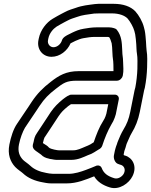

<svg xmlns="http://www.w3.org/2000/svg" viewBox="-20 -776 790 1004"><path d="M580.6 12 575.8 36C572.2 54.3 582.7 77.1 597.8 81.3C604.7 84.3 608.2 84.9 612 86.1C627.6 90.7 638.6 109.1 627.8 131C620.1 146.8 597.7 162.1 577.8 156C541.8 145.1 521.9 129.8 511.4 101.6C508 92.3 497.3 87.5 486.2 89.7C470.1 96.7 443.4 107.2 428.2 112.8C403.6 121.9 370.4 133 338.4 133H258.5C249.5 132.2 244.8 131.8 238.1 131.2L222.6 128.4C186.4 122.1 158.1 109.3 139.4 91.5C125.4 78.2 108.2 68.1 99.7 59.2C81.7 39.8 71.8 16.2 79.2 -21C85.8 -53.9 98 -86.2 110.5 -107.9C131.6 -138.3 149.9 -167.9 169.7 -196.2L187.1 -222.5C212.5 -260.5 234 -282.2 272.1 -311.6C311.6 -342.2 327.6 -354 381.7 -354H591.7C606.8 -354 619.5 -368.3 621.7 -379L622.3 -382C627.4 -407.7 624.2 -426.3 623.9 -448.7L622.9 -469.1C622.8 -470 622.7 -471.3 622.6 -472C617.8 -497.5 620.6 -535.7 613.9 -569.3C610.5 -586.1 603.9 -604.1 590.6 -620.7C588 -623.9 584.5 -626 580.2 -627.3C580.2 -627.3 568.9 -631.5 563 -631.9C557.2 -632.9 554.9 -633 550.4 -633H485.4C460.7 -633 436.2 -628.9 418 -625.7C393.4 -622 375.1 -613.3 359.3 -606.1L339.3 -596.1C328.9 -591.2 308.4 -581 303.9 -565.1C298.4 -545.5 278.7 -529 259.6 -529C241.1 -529 227.1 -546.6 231 -566L232.8 -575C238.2 -602.1 257.8 -625 275.5 -636.6C287.8 -643.8 308.9 -656.1 319.2 -661.2L335.4 -669.5C348.9 -676.9 361.7 -680.4 383.3 -687.7C408.2 -697.2 438.3 -700.4 472.3 -705.1C484.9 -705.8 492.4 -706 501.9 -706H564.9C604 -706 632.3 -694.4 647 -679.3C660.7 -663.9 677.7 -633.3 682.7 -613.8L686.9 -596.6C688.2 -588.7 689.1 -581.3 690.2 -571.8L692.6 -544.1C693.8 -530.6 693.3 -511.2 696.3 -494.1C699.8 -475.2 698.8 -441.9 698.4 -415.7C697.4 -385.8 693.5 -348.6 687.6 -318.7C685.5 -312.2 684.7 -309 683.7 -304L661.1 -191C653.5 -152.9 642.8 -126.8 625.5 -98.4C613.3 -78 605.2 -58.7 597.6 -39.8C594.7 -33.6 592.3 -25.8 591.5 -22.4C588.8 -13.8 585.9 -9.7 584.4 -2C583.5 2.6 581.5 7.4 580.6 12ZM641.2 -21C641.4 -22.2 642.1 -24.3 643.5 -27.1C653.5 -47.8 658.1 -63 668.1 -79.6C688.5 -113 702.5 -147.9 711.1 -191L733.7 -304C734.4 -307.5 736.4 -312.7 737.3 -317C744.4 -352.6 748.2 -390.3 749.3 -424.3C749.8 -450.7 751.5 -485 746.6 -511.9C744.8 -521.9 744.8 -541.2 743.4 -557.9L741 -586.2C739.6 -598.5 739 -607.6 736.9 -616.2L732.4 -634.2C724.9 -663.7 706.3 -696 687.7 -716.7C662.8 -742.7 623 -756 574.9 -756H511.9C501 -756 488.2 -756.4 476.1 -754.7C441.8 -750 410.1 -747.6 374.6 -734.3C357.6 -728.6 340.1 -724.2 318.4 -712.5L303.5 -704.8C289.8 -698.1 267.4 -684.8 255.4 -677.8C222.8 -658.6 191.7 -619.4 182.8 -575L181 -566C171.7 -519.4 202 -479 249.6 -479C293.3 -479 332.5 -510.9 348.8 -549.3C350.7 -550.4 352.1 -551.1 353.8 -551.9L373.8 -561.9C385.9 -567.4 403.8 -574.6 416.1 -576.3C436.4 -579.9 455.4 -583 475.4 -583H540.4C544.3 -583 548.1 -582.5 551.1 -581.3C556.5 -573.3 559.3 -565 563.9 -549.8C568.5 -525.4 566.2 -489.5 572 -455.5L573 -437.3C573.1 -425.2 573.5 -414.8 573.4 -404H391.7C325.3 -404 287.7 -381 245.7 -348.4C204.5 -316.6 175.1 -287.2 145.9 -243.5L129 -217.8C108.8 -189 88.2 -156 69.4 -129.2C49.8 -101.1 36.8 -59.2 29.2 -21C18.6 31.9 34.4 70 59.2 96.8C73.5 111.8 91.2 121.8 100.3 130.5C126 155 162.4 170.4 204.3 177.6L220.6 180.6C228.6 182.1 238.1 183 247.5 183H328.5C382.5 183 428.1 163.5 472.3 146C489.6 175.1 518.8 193.3 554.3 204C603.5 219.2 654.3 183.1 673 145C698.9 92.5 672.2 48.9 635.2 37.9C632.1 37 630 36.5 627.9 35.7C627.4 34.6 627 33.5 626.6 32L630.3 13.7C633.6 3.3 639 -9.8 641.2 -21ZM581.1 -281 356.1 -281C342 -281 342.3 -277.7 342.3 -277.7C338 -276.3 333.7 -274.6 330.3 -272.2C325.8 -269 316.2 -263.1 308.6 -256.7C282 -234.5 265.7 -218.9 245.3 -189.8L230.4 -167C213.8 -140.1 191.4 -109 174.1 -81.6C160.3 -63 158.3 -46.2 155.9 -34.8C153.8 -28.2 153.1 -25.7 152.2 -21L151.6 -18C147.5 2.7 169.8 14.7 173.3 17.2C181.3 22.9 189.3 28 194.5 32.3C205.8 44.6 220.6 50.4 234.4 53.2C239 55 242.9 55.6 247.7 56L262.1 58.6C267.5 59.6 272.6 60 278 60H353C388.7 60 418.5 44.6 438.1 36.2C453.1 31.4 463.9 25.7 472.5 20.3L494.6 6.5C503.9 2.3 511.6 -4.8 514.6 -13.9C528 -55.2 543.4 -92 562 -124.5C570.1 -137.2 574.8 -146.8 579.8 -160.4L585.1 -176.9C585.4 -177.9 585.8 -179.2 585.9 -180L601.1 -256C603.9 -270.2 593.6 -281 581.1 -281ZM205.6 -33C207.4 -42 210.9 -53.7 212.6 -56.8C213.3 -57.7 214.3 -59 215 -60.1C231.9 -87 253.1 -116.1 272.3 -147L286.2 -168.2C302.8 -191.8 309.5 -198.5 335.8 -220.4C339.7 -223.2 346.3 -227.9 350.8 -231L546.1 -231L536.2 -181.6L531.7 -167.6C528.8 -159.7 525.2 -152.3 519.9 -144.1C498.1 -110.3 483.5 -71.2 470.1 -32L452.4 -20.9C442.5 -15.5 436.9 -13.7 427.5 -9.7C402.8 0.7 384.6 10 363 10H288C285.5 10 282.7 9.8 280.4 9.4L264.1 6.4C254.9 4.7 239.1 -0.3 235.6 -4.7C228.9 -13.1 219.6 -18 207.8 -25.5C207.2 -26 205.2 -27.3 204.2 -28.1C204.6 -29.3 205.3 -31.3 205.6 -33Z"/></svg>

Font: Smoothie
Style: OutlineIt
Weight: 400
Foundry: Cannot Into Space Fonts
Version: Version 0.8